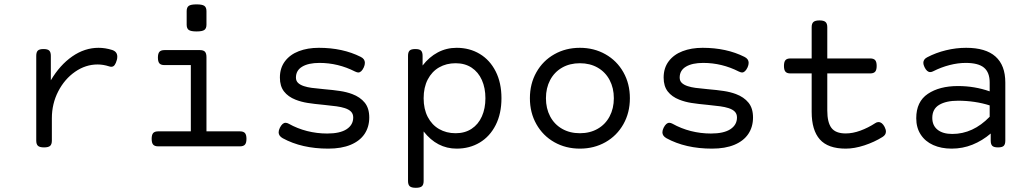

<svg xmlns="http://www.w3.org/2000/svg" viewBox="-20 -686 4837 900"><path d="M505.9 -451.7Q529.8 -443.8 529.8 -420.4Q529.8 -412.6 527.8 -405.3Q523.4 -389.2 517.3 -381.1Q511.2 -373 502 -373Q496.6 -373 491.2 -375Q463.9 -383.8 437.5 -383.8Q381.3 -383.8 332 -349.6Q282.7 -315.4 252.9 -257.6Q223.1 -199.7 223.1 -131.8V-26.9Q223.1 -9.8 215.1 -2.4Q207 4.9 187 4.9H186Q166 4.9 158 -2.4Q149.9 -9.8 149.9 -26.9V-424.3Q149.9 -441.4 157.2 -448.7Q164.6 -456.1 183.6 -456.1H184.6Q203.6 -456.1 210.9 -448.7Q218.3 -441.4 218.3 -424.3V-309.6Q260.7 -381.3 318.8 -421.6Q377 -461.9 441.9 -461.9Q473.6 -461.9 505.9 -451.7Z M947.8 -633.8V-570.3Q947.8 -552.7 938 -545.7Q928.2 -538.6 901.4 -538.6Q874.5 -538.6 864.7 -545.7Q855 -552.7 855 -570.3V-633.8Q855 -651.4 864.7 -658.4Q874.5 -665.5 901.4 -665.5Q928.2 -665.5 938 -658.4Q947.8 -651.4 947.8 -633.8ZM947.8 -418V-70.3H1104.5Q1121.1 -70.3 1128.2 -62.3Q1135.3 -54.2 1135.3 -35.2Q1135.3 -16.1 1128.2 -8.1Q1121.1 0 1104.5 0H721.7Q705.1 0 698 -8.1Q690.9 -16.1 690.9 -35.2Q690.9 -54.2 698 -62.3Q705.1 -70.3 721.7 -70.3H874.5V-380.9H751Q734.4 -380.9 727.3 -388.9Q720.2 -397 720.2 -416Q720.2 -435.1 727.3 -443.1Q734.4 -451.2 751 -451.2H917Q933.6 -451.2 940.7 -443.6Q947.8 -436 947.8 -418Z M1305.2 -38.1Q1286.1 -48.8 1286.1 -65.9Q1286.1 -75.2 1292 -87.4Q1303.7 -110.4 1318.4 -110.4Q1325.7 -110.4 1333.5 -106Q1373.5 -83.5 1419.4 -71.8Q1465.3 -60.1 1513.7 -60.1Q1573.7 -60.1 1604.7 -80.3Q1635.7 -100.6 1635.7 -135.3Q1635.7 -151.9 1625.7 -162.4Q1615.7 -172.9 1596.2 -179.2Q1579.6 -184.6 1557.1 -187.7Q1534.7 -190.9 1499.5 -194.3Q1451.7 -198.7 1421.4 -203.6Q1391.1 -208.5 1365.2 -218.8Q1330.6 -232.4 1311.3 -257.3Q1292 -282.2 1292 -322.3Q1292 -367.2 1315.7 -398.7Q1339.4 -430.2 1380.6 -446Q1421.9 -461.9 1474.6 -461.9Q1586.4 -461.9 1670.9 -419.4Q1690.4 -409.7 1690.4 -391.6Q1690.4 -381.8 1685.5 -370.6Q1674.3 -346.2 1659.2 -346.2Q1654.3 -346.2 1644.5 -350.6Q1564.9 -391.1 1477.5 -391.1Q1425.8 -391.1 1396.5 -373.5Q1367.2 -356 1367.2 -322.3Q1367.2 -307.1 1377 -297.6Q1386.7 -288.1 1404.8 -282.2Q1420.9 -276.9 1440.9 -274.2Q1460.9 -271.5 1497.6 -268.1Q1543 -264.2 1573.7 -259.5Q1604.5 -254.9 1630.9 -245.1Q1668.5 -231 1689.7 -204.8Q1710.9 -178.7 1710.9 -135.3Q1710.9 -91.3 1689 -58.3Q1667 -25.4 1623.8 -7.3Q1580.6 10.7 1518.6 10.7Q1394.5 10.7 1305.2 -38.1Z M2330.6 -225.6Q2330.6 -153.3 2303.5 -99.9Q2276.4 -46.4 2228.8 -17.8Q2181.2 10.7 2120.6 10.7Q2028.8 10.7 1965.8 -69.8V162.6Q1965.8 179.7 1957.8 187Q1949.7 194.3 1929.7 194.3H1928.7Q1908.7 194.3 1900.6 187Q1892.6 179.7 1892.6 162.6V-424.3Q1892.6 -441.4 1899.9 -448.7Q1907.2 -456.1 1926.3 -456.1H1927.2Q1946.3 -456.1 1953.6 -448.7Q1960.9 -441.4 1960.9 -424.3V-378.9Q1991.7 -418.9 2032.2 -440.4Q2072.8 -461.9 2120.6 -461.9Q2181.2 -461.9 2228.8 -433.3Q2276.4 -404.8 2303.5 -351.3Q2330.6 -297.9 2330.6 -225.6ZM1965.8 -225.6Q1965.8 -174.8 1985.1 -137.7Q2004.4 -100.6 2038.3 -81.1Q2072.3 -61.5 2115.7 -61.5Q2159.2 -61.5 2190.7 -82.3Q2222.2 -103 2238.8 -140.4Q2255.4 -177.7 2255.4 -225.6Q2255.4 -273.4 2238.8 -310.8Q2222.2 -348.1 2190.7 -368.9Q2159.2 -389.6 2115.7 -389.6Q2072.3 -389.6 2038.3 -370.1Q2004.4 -350.6 1985.1 -313.5Q1965.8 -276.4 1965.8 -225.6Z M2932.6 -225.6Q2932.6 -157.7 2902.1 -103.8Q2871.6 -49.8 2818.1 -19.5Q2764.6 10.7 2698.2 10.7Q2631.8 10.7 2578.4 -19.5Q2524.9 -49.8 2494.4 -103.8Q2463.9 -157.7 2463.9 -225.6Q2463.9 -293.5 2494.4 -347.4Q2524.9 -401.4 2578.4 -431.6Q2631.8 -461.9 2698.2 -461.9Q2764.6 -461.9 2818.1 -431.6Q2871.6 -401.4 2902.1 -347.4Q2932.6 -293.5 2932.6 -225.6ZM2539.1 -225.6Q2539.1 -177.7 2558.8 -140.4Q2578.6 -103 2614.7 -82.3Q2650.9 -61.5 2698.2 -61.5Q2745.6 -61.5 2781.7 -82.3Q2817.9 -103 2837.6 -140.4Q2857.4 -177.7 2857.4 -225.6Q2857.4 -273.4 2837.6 -310.8Q2817.9 -348.1 2781.7 -368.9Q2745.6 -389.6 2698.2 -389.6Q2650.9 -389.6 2614.7 -368.9Q2578.6 -348.1 2558.8 -310.8Q2539.1 -273.4 2539.1 -225.6Z M3104 -38.1Q3085 -48.8 3085 -65.9Q3085 -75.2 3090.8 -87.4Q3102.5 -110.4 3117.2 -110.4Q3124.5 -110.4 3132.3 -106Q3172.4 -83.5 3218.3 -71.8Q3264.2 -60.1 3312.5 -60.1Q3372.6 -60.1 3403.6 -80.3Q3434.6 -100.6 3434.6 -135.3Q3434.6 -151.9 3424.6 -162.4Q3414.6 -172.9 3395 -179.2Q3378.4 -184.6 3356 -187.7Q3333.5 -190.9 3298.3 -194.3Q3250.5 -198.7 3220.2 -203.6Q3189.9 -208.5 3164.1 -218.8Q3129.4 -232.4 3110.1 -257.3Q3090.8 -282.2 3090.8 -322.3Q3090.8 -367.2 3114.5 -398.7Q3138.2 -430.2 3179.4 -446Q3220.7 -461.9 3273.4 -461.9Q3385.3 -461.9 3469.7 -419.4Q3489.3 -409.7 3489.3 -391.6Q3489.3 -381.8 3484.4 -370.6Q3473.1 -346.2 3458 -346.2Q3453.1 -346.2 3443.4 -350.6Q3363.8 -391.1 3276.4 -391.1Q3224.6 -391.1 3195.3 -373.5Q3166 -356 3166 -322.3Q3166 -307.1 3175.8 -297.6Q3185.5 -288.1 3203.6 -282.2Q3219.7 -276.9 3239.7 -274.2Q3259.8 -271.5 3296.4 -268.1Q3341.8 -264.2 3372.6 -259.5Q3403.3 -254.9 3429.7 -245.1Q3467.3 -231 3488.5 -204.8Q3509.8 -178.7 3509.8 -135.3Q3509.8 -91.3 3487.8 -58.3Q3465.8 -25.4 3422.6 -7.3Q3379.4 10.7 3317.4 10.7Q3193.4 10.7 3104 -38.1Z M4132.8 -69.3Q4132.8 -53.7 4116.7 -43.9Q4078.6 -20 4031.7 -4.6Q3984.9 10.7 3944.3 10.7Q3861.3 10.7 3823 -32.5Q3784.7 -75.7 3784.7 -161.6V-341.8H3685.5Q3668.9 -341.8 3661.9 -349.9Q3654.8 -357.9 3654.8 -377Q3654.8 -396 3661.9 -404.1Q3668.9 -412.1 3685.5 -412.1H3784.7V-558.6Q3784.7 -575.7 3793 -583Q3801.3 -590.3 3821.3 -590.3Q3841.3 -590.3 3849.6 -583Q3857.9 -575.7 3857.9 -558.6V-412.1H4058.6Q4075.2 -412.1 4082.3 -404.1Q4089.4 -396 4089.4 -377Q4089.4 -357.9 4082.3 -349.9Q4075.2 -341.8 4058.6 -341.8H3857.9V-168Q3857.9 -112.3 3877.4 -86.4Q3897 -60.5 3944.3 -60.5Q3977.1 -60.5 4013.2 -73.7Q4049.3 -86.9 4083 -108.9Q4089.8 -113.8 4098.1 -113.8Q4114.7 -113.8 4126.5 -91.3Q4132.8 -78.6 4132.8 -69.3Z M4692.4 -299.3V-26.9Q4692.4 -9.8 4685.1 -2.4Q4677.7 4.9 4658.7 4.9H4657.7Q4638.7 4.9 4631.3 -2.4Q4624 -9.8 4624 -26.9V-60.1Q4584.5 -26.4 4538.3 -7.8Q4492.2 10.7 4440.9 10.7Q4392.1 10.7 4354.5 -6.1Q4316.9 -22.9 4295.9 -55.2Q4274.9 -87.4 4274.9 -131.8Q4274.9 -209.5 4329.3 -246.1Q4383.8 -282.7 4470.7 -282.7Q4548.3 -282.7 4619.1 -257.8V-299.3Q4619.1 -346.7 4592.5 -368.9Q4565.9 -391.1 4506.8 -391.1Q4470.2 -391.1 4430.7 -380.9Q4391.1 -370.6 4355.5 -352.5Q4347.7 -348.1 4340.3 -348.1Q4324.7 -348.1 4313.5 -371.6Q4308.1 -383.3 4308.1 -391.1Q4308.1 -408.2 4326.2 -417.5Q4367.2 -439 4414.3 -450.4Q4461.4 -461.9 4508.8 -461.9Q4600.6 -461.9 4646.5 -420.9Q4692.4 -379.9 4692.4 -299.3ZM4619.1 -138.7V-191.9Q4585.9 -202.6 4547.9 -208.3Q4509.8 -213.9 4471.2 -213.9Q4415 -213.9 4382.6 -194.6Q4350.1 -175.3 4350.1 -133.3Q4350.1 -97.7 4374.8 -77.9Q4399.4 -58.1 4443.8 -58.1Q4541 -58.1 4619.1 -138.7Z"/></svg>

Font: Courier Prime Sans
Style: Regular
Weight: 400
Designer: Alan Dague-Greene
Foundry: Quote-Unquote Apps
Version: Version 3.020